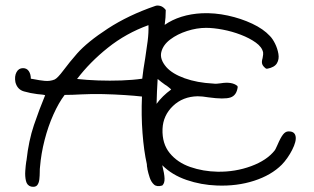

<svg xmlns="http://www.w3.org/2000/svg" viewBox="-20 -666 1161 710"><path d="M95 24Q80 20 76 3Q72 -14 73.5 -34.5Q75 -55 77 -68Q78 -72 78 -73Q86 -146 105.5 -203.5Q125 -261 147 -314Q140 -316 133 -316.5Q126 -317 118 -318Q93 -321 68.5 -328Q44 -335 37 -362Q33 -384 41 -399Q49 -414 65 -414Q79 -414 86.5 -403Q94 -392 94 -375Q98 -374 106 -373Q125 -369 145 -367Q165 -365 182 -372Q193 -377 215 -406.5Q237 -436 265 -468Q303 -511 379 -560.5Q455 -610 554 -644Q562 -647 573 -644Q584 -641 593 -629Q593 -615 592 -601.5Q591 -588 589 -574Q616 -593 651 -604Q686 -615 727 -617Q774 -619 822.5 -608.5Q871 -598 912.5 -578.5Q954 -559 978 -533Q988 -523 997 -505Q1006 -487 1009.5 -467Q1013 -447 1004 -432Q995 -417 969 -412H964Q952 -421 949.5 -429.5Q947 -438 951 -451Q954 -466 953 -472Q949 -492 926 -508.5Q903 -525 870.5 -537.5Q838 -550 803.5 -556.5Q769 -563 742 -563Q708 -563 672 -551.5Q636 -540 609.5 -520Q583 -500 576.5 -473.5Q570 -447 595 -418Q617 -393 663 -376.5Q709 -360 768 -357Q775 -356 782 -356.5Q789 -357 796 -358Q838 -365 858 -348L859 -344Q855 -313 832 -305.5Q809 -298 751 -306Q740 -308 729.5 -309Q719 -310 711 -310Q656 -309 619.5 -274Q583 -239 581 -189Q579 -135 607.5 -100Q636 -65 683.5 -48.5Q731 -32 785 -31Q850 -30 908.5 -51.5Q967 -73 996 -110Q997 -111 999 -115Q1001 -119 1006 -130Q1018 -158 1027 -169Q1036 -180 1046 -180Q1069 -181 1073 -162.5Q1077 -144 1060 -111Q1053 -97 1042.5 -82Q1032 -67 1022 -57Q983 -18 919.5 2.5Q856 23 782 20Q724 18 670 -0.5Q616 -19 580 -55Q588 -23 588.5 -6Q589 11 581 19L580 20Q560 26 549.5 16.5Q539 7 533.5 -9.5Q528 -26 525 -41Q525 -42 525 -43Q524 -47 523.5 -51Q523 -55 523 -59Q512 -108 507 -174Q502 -240 505 -309Q479 -312 441 -314.5Q403 -317 361.5 -318Q320 -319 281 -317Q265 -316 249 -315.5Q233 -315 219 -315Q197 -286 177.5 -242.5Q158 -199 145 -148.5Q132 -98 128 -49Q127 -43 127 -29Q127 -17 125.5 -3Q124 11 117.5 19Q111 27 95 24ZM265 -374Q300 -370 343 -368.5Q386 -367 429 -368.5Q472 -370 506 -375Q508 -392 510.5 -410.5Q513 -429 517 -451Q522 -483 526 -514Q530 -545 529 -573Q446 -543 379 -489.5Q312 -436 265 -374ZM559 -282Q580 -311 613 -335Q612 -336 611 -337Q610 -338 609 -339Q605 -342 601 -345.5Q597 -349 590 -353Q583 -358 576.5 -363Q570 -368 563 -374Q560 -327 559 -282Z"/></svg>

Font: Yuji Hentaigana Akari
Style: Regular
Weight: 400
Designer: Kataoka Yuji
Foundry: Kinuta Font Factory
Version: Version 3.002